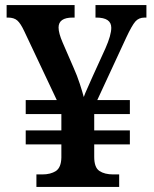

<svg xmlns="http://www.w3.org/2000/svg" viewBox="-20 -734 603 754"><path d="M123 0V-49H146Q179 -49 199.5 -62.5Q220 -76 221 -115V-167H81V-222H221V-286H81V-341H203L75 -612Q61 -642 48 -653.5Q35 -665 11 -665H6V-714H273V-665H266Q210 -665 210 -626Q210 -604 226 -567L269 -468Q283 -437 293.5 -404.5Q304 -372 309 -353Q313 -365 323.5 -388Q334 -411 343 -432L394 -544Q417 -596 417 -625Q417 -665 358 -665H355V-714H555V-665H548Q525 -665 511.5 -649.5Q498 -634 476 -587L362 -341H490V-286H350V-222H490V-167H350V-118Q350 -76 370.5 -62.5Q391 -49 425 -49H448V0Z"/></svg>

Font: Noto Serif Telugu SemiBold
Style: Regular
Weight: 600
Designer: Jelle Bosma - Monotype Design Team
Foundry: Monotype Imaging Inc.
Version: Version 2.005; ttfautohint (v1.8.4.7-5d5b)